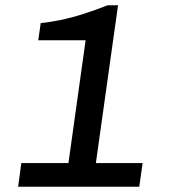

<svg xmlns="http://www.w3.org/2000/svg" viewBox="-20 -710 654 730"><path d="M49 0 61 -90H240.2L305.5 -556.8H125.5L134.8 -622.2Q168.8 -625.5 210.2 -634Q251.8 -642.5 297.2 -657Q342.8 -671.5 389.2 -690H428.8L344.5 -90H522.2L509.5 0Z"/></svg>

Font: Chivo Medium
Style: Italic
Weight: 500
Italic angle: -8.05°
Designer: Hector Gatti
Foundry: Omnibus-Type
Version: Version 2.002